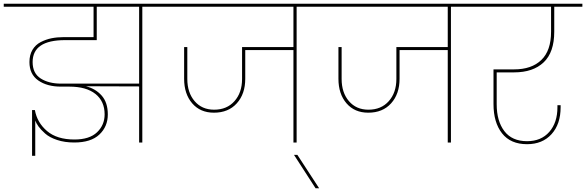

<svg xmlns="http://www.w3.org/2000/svg" viewBox="-55 -760 3126 1024"><path d="M687 -724H461V-546H292Q119 -546 119 -429Q119 -369 162 -341.5Q205 -314 271 -314H687ZM687 0V-299L403 -300Q455 -287 487.5 -250Q520 -213 520 -150Q520 -85 475 -42.5Q430 0 341 0Q290 0 249.5 -13.5Q209 -27 185.5 -48Q162 -69 150 -86Q138 -103 133 -117V71H116V-173H131Q143 -106 196 -61Q249 -16 342 -16Q422 -16 462.5 -54.5Q503 -93 503 -150Q503 -220 454 -259Q405 -298 315 -298H270Q196 -298 149 -331Q102 -364 102 -429Q102 -467 118 -494Q134 -521 162 -535.5Q190 -550 220 -556Q250 -562 284 -562H444V-724H-35V-740H866V-724H704V0Z M796 -724V-740H1689V-724H1527V0H1510V-493H1253V-340Q1253 -259 1208 -209Q1163 -159 1086 -159Q1013 -159 970 -209Q927 -259 927 -340V-509H944V-339Q944 -266 983 -220.5Q1022 -175 1087 -175Q1155 -175 1195.5 -220.5Q1236 -266 1236 -339V-509H1510V-724Z M1628 244 1513 66H1531L1647 244Z M1619 -724V-740H2512V-724H2350V0H2333V-493H2076V-340Q2076 -259 2031 -209Q1986 -159 1909 -159Q1836 -159 1793 -209Q1750 -259 1750 -340V-509H1767V-339Q1767 -266 1806 -220.5Q1845 -175 1910 -175Q1978 -175 2018.5 -220.5Q2059 -266 2059 -339V-509H2333V-724Z M2442 -724V-740H3051V-724H2901V-591Q2901 -481 2844.5 -427.5Q2788 -374 2687 -374H2594V-204Q2594 -114 2635 -60.5Q2676 -7 2756 -7Q2831 -7 2874.5 -56.5Q2918 -106 2918 -188V-199H2935V-188Q2935 -98 2886.5 -44.5Q2838 9 2756 9Q2668 9 2622.5 -49Q2577 -107 2577 -205V-390H2687Q2780 -390 2832 -440Q2884 -490 2884 -591V-724Z"/></svg>

Font: SVN-Poppins Thin
Style: Regular
Weight: 100
Designer: Ninad Kale (Devanagari), Jonny Pinhorn (Latin)
Foundry: Indian Type Foundry
Version: Version 3.002 2017